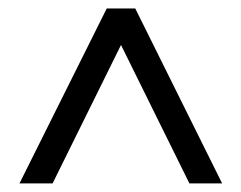

<svg xmlns="http://www.w3.org/2000/svg" viewBox="-20 -758 562 447"><path d="M25.4 -331.1 228.5 -738.3H294.9L497.1 -331.1H420.9L261.7 -653.3L102.5 -331.1Z"/></svg>

Font: Jomolhari
Style: Regular
Weight: 400
Designer: Christopher J. Fynn
Foundry: Christopher  J.  Fynn (Karma Drubgy¸ Tenzin).
Version: Version 1.000